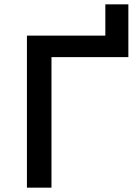

<svg xmlns="http://www.w3.org/2000/svg" viewBox="-20 -864 625 884"><path d="M104 0V-700H465V-844H571V-601H217V0Z"/></svg>

Font: Argentum Sans
Style: Regular
Weight: 400
Designer: Julieta Ulanovsky, Owen Earl, Chris M. Simpson, Rasmus Andersson, Cristiano Sobral
Foundry: The Argentum Sans Project Authors
Version: Version 3.135; ttfautohint (v1.8.4.7-5d5b-dirty)